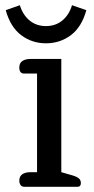

<svg xmlns="http://www.w3.org/2000/svg" viewBox="-20 -716 360 736"><path d="M2 -677 56 -696Q68 -658 94 -637Q120 -616 156 -616Q193 -616 219 -637.5Q245 -659 256 -696L311 -677Q293 -612 251.5 -581Q210 -550 156 -550Q103 -550 61.5 -581Q20 -612 2 -677ZM73 0Q64 0 59 -6.5Q54 -13 54 -24Q54 -40 65.5 -48Q77 -56 97 -56H122V-434H73Q54 -434 54 -457Q54 -474 65.5 -482Q77 -490 97 -490H215V-56L260 -43Q276 -38 283 -31.5Q290 -25 290 -14Q290 0 277 0Z"/></svg>

Font: Maitree Medium
Style: Regular
Weight: 500
Designer: CadsonDemak Team
Foundry: CadsonDemak
Version: Version 1.010